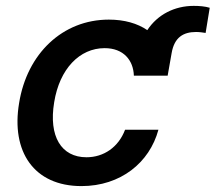

<svg xmlns="http://www.w3.org/2000/svg" viewBox="-20 -619 730 650"><path d="M547.6 -362.9 561.1 -439.6C570.3 -492.5 600.5 -510.7 643.8 -510.7C656.2 -510.7 666.2 -508.9 676.1 -507.5L690 -592.7C674 -597.7 654.1 -599.1 635.7 -599.1C571.4 -599.1 513.5 -570 478.7 -517C445.3 -539.8 401.3 -552.6 348.4 -552.6C191.4 -552.6 71.4 -436.8 44.7 -270.2C17 -105.8 94.8 11 255.7 11C388.5 11 486.2 -68.5 516.3 -179.7H403.4C381 -120.7 331.3 -86.6 272.7 -86.6C187.5 -86.6 144.2 -157.3 163.4 -272.7C181.5 -386 249.6 -456 334.2 -456C398.4 -456 431.5 -414.8 433.2 -362.9Z"/></svg>

Font: Magic Ui Pro Semi Bold
Style: Italic
Weight: 600
Italic angle: -9.39999°
Designer: Stefan Endress, Andreas Faust
Version: Version 1.000;FEAKit 1.0